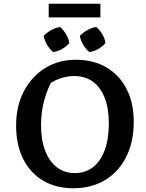

<svg xmlns="http://www.w3.org/2000/svg" viewBox="-20 -994 782 1025"><path d="M371 11Q278 11 209.5 -30Q141 -71 103.5 -146Q66 -221 66 -324Q66 -428 107.5 -507Q149 -586 221 -630.5Q293 -675 385 -675Q479 -675 548.5 -634Q618 -593 656 -518.5Q694 -444 694 -344Q694 -237 654 -157Q614 -77 541.5 -33Q469 11 371 11ZM380 -70Q436 -70 476.5 -101.5Q517 -133 539 -192.5Q561 -252 561 -335Q561 -415 539 -471.5Q517 -528 476 -558Q435 -588 376 -588Q336 -588 296 -573.5Q256 -559 221 -528L269 -585Q199 -464 199 -326Q199 -247 221 -189.5Q243 -132 283.5 -101Q324 -70 380 -70ZM301 -850Q320 -833 333 -810.5Q346 -788 350 -764Q335 -746 311.5 -732.5Q288 -719 264 -716Q245 -732 231.5 -754.5Q218 -777 213 -802Q230 -820 253 -833Q276 -846 301 -850ZM494 -850Q513 -833 526.5 -810.5Q540 -788 543 -764Q528 -746 504.5 -732.5Q481 -719 457 -716Q438 -732 424.5 -754.5Q411 -777 406 -802Q423 -820 446 -833Q469 -846 494 -850ZM240 -901V-974H516V-901Z"/></svg>

Font: Piazzolla Thin
Style: Bold
Weight: 700
Version: Version 2.005